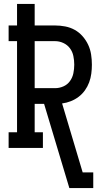

<svg xmlns="http://www.w3.org/2000/svg" viewBox="-20 -755 540 980"><path d="M334 205 205 -225H157V-80H199V0H24V-80H67V-545H24V-625H67V-735H157V-625H261Q287 -625 313 -620Q339 -615 361.5 -602.5Q384 -590 401.5 -570Q419 -550 430 -526.5Q441 -503 445 -477Q449 -451 449 -425Q449 -402 446 -379Q443 -356 435 -334.5Q427 -313 413.5 -294Q400 -275 381.5 -261Q363 -247 341.5 -238.5Q320 -230 297 -227L402 125H456V205ZM157 -305H261Q283 -305 303.5 -314Q324 -323 337 -341Q350 -359 354.5 -381Q359 -403 359 -425Q359 -447 354.5 -469Q350 -491 337 -508.5Q324 -526 303.5 -535.5Q283 -545 261 -545H157Z"/></svg>

Font: Iosevka Slab Medium
Style: Regular
Weight: 500
Monospace: yes
Designer: Belleve Invis
Foundry: Belleve Invis
Version: Version 11.1.1; ttfautohint (v1.8.3)